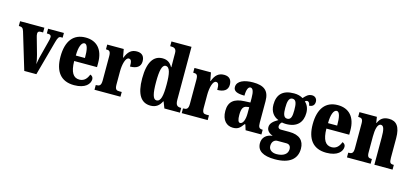

<svg xmlns="http://www.w3.org/2000/svg" viewBox="-75 -1359 4722 2192"><g transform="rotate(15 2286.0 -263.0)"><path d="M68 -434 199 0H342L454 -409C469 -465 481 -480 502 -480H524V-536H337V-480H354C379 -480 389 -467 389 -451C389 -431 385 -417 379 -394L328 -196C320 -167 317 -136 312 -110C309 -142 302 -177 291 -218L238 -406C234 -419 230 -434 230 -450C230 -469 239 -480 264 -480H293V-536H6V-480C44 -480 56 -471 68 -434Z M789 10C923 10 974 -54 974 -109C974 -133 958 -149 938 -155C919 -105 888 -67 831 -67C759 -67 722 -125 720 -257H990V-308C990 -466 910 -550 779 -550C637 -550 556 -453 556 -265C556 -91 631 10 789 10ZM830 -322H722C722 -426 748 -483 783 -483C816 -483 831 -423 830 -322Z M1029 0H1336V-56H1306C1275 -56 1256 -64 1256 -123V-277C1256 -359 1277 -446 1316 -446C1347 -446 1352 -416 1352 -361C1426 -361 1476 -389 1476 -455C1476 -509 1450 -548 1385 -548C1320 -548 1281 -514 1253 -439H1249L1231 -536H1036V-480H1040C1076 -480 1092 -471 1092 -412V-128C1092 -65 1071 -56 1033 -56H1029Z M1692 10C1756 10 1796 -22 1821 -75H1826L1855 0H2039V-56H2032C1991 -56 1972 -73 1972 -135V-760H1735V-704H1743C1779 -704 1809 -697 1809 -643V-588C1809 -549 1809 -506 1810 -476H1806C1783 -517 1750 -548 1689 -548C1583 -548 1521 -460 1521 -267C1521 -75 1583 10 1692 10ZM1743 -66C1701 -66 1685 -133 1685 -268C1685 -401 1701 -474 1744 -474C1794 -474 1809 -401 1809 -269C1809 -136 1794 -66 1743 -66Z M2060 0H2367V-56H2337C2306 -56 2287 -64 2287 -123V-277C2287 -359 2308 -446 2347 -446C2378 -446 2383 -416 2383 -361C2457 -361 2507 -389 2507 -455C2507 -509 2481 -548 2416 -548C2351 -548 2312 -514 2284 -439H2280L2262 -536H2067V-480H2071C2107 -480 2123 -471 2123 -412V-128C2123 -65 2102 -56 2064 -56H2060Z M2666 10C2725 10 2748 -11 2786 -64H2795L2815 0H3002V-56H2999C2961 -56 2949 -72 2949 -126V-380C2949 -505 2885 -550 2757 -550C2655 -550 2569 -518 2569 -446C2569 -398 2611 -378 2700 -378C2700 -448 2717 -486 2743 -486C2772 -486 2786 -449 2786 -374V-320L2718 -317C2595 -312 2534 -263 2534 -154C2534 -42 2594 10 2666 10ZM2732 -64C2710 -64 2700 -95 2700 -150C2700 -221 2715 -256 2762 -262L2787 -265V-191C2787 -115 2765 -64 2732 -64Z M3222 234C3397 234 3480 161 3480 41C3480 -55 3422 -111 3303 -111H3203C3184 -111 3167 -120 3167 -143C3167 -165 3182 -186 3193 -193C3203 -190 3229 -188 3241 -188C3375 -188 3434 -262 3434 -370C3434 -429 3411 -468 3383 -495C3390 -499 3398 -505 3411 -505C3422 -505 3441 -492 3441 -459C3490 -459 3506 -489 3506 -522C3506 -554 3484 -582 3446 -582C3401 -582 3376 -554 3348 -523C3316 -541 3286 -550 3241 -550C3106 -550 3046 -483 3046 -365C3046 -280 3091 -229 3147 -209C3094 -179 3057 -148 3057 -103C3057 -55 3095 -32 3130 -18C3057 -11 3011 33 3011 100C3011 188 3081 234 3222 234ZM3239 -250C3195 -250 3186 -298 3186 -364C3186 -433 3195 -487 3240 -487C3286 -487 3293 -435 3293 -365C3293 -297 3286 -250 3239 -250ZM3225 172C3176 172 3133 148 3133 99C3133 41 3171 23 3195 23H3302C3340 23 3356 46 3356 80C3356 137 3306 172 3225 172Z M3770 10C3904 10 3955 -54 3955 -109C3955 -133 3939 -149 3919 -155C3900 -105 3869 -67 3812 -67C3740 -67 3703 -125 3701 -257H3971V-308C3971 -466 3891 -550 3760 -550C3618 -550 3537 -453 3537 -265C3537 -91 3612 10 3770 10ZM3811 -322H3703C3703 -426 3729 -483 3764 -483C3797 -483 3812 -423 3811 -322Z M4013 0H4293V-56H4290C4253 -56 4237 -65 4237 -121V-306C4237 -386 4250 -460 4292 -460C4328 -460 4337 -410 4337 -325V0H4552V-56H4548C4511 -56 4499 -65 4499 -126V-357C4499 -492 4453 -550 4364 -550C4291 -550 4259 -515 4238 -467H4234L4223 -536H4017V-480H4021C4057 -480 4074 -471 4074 -416V-124C4074 -65 4055 -56 4017 -56H4013Z"/></g></svg>

Font: Noto Serif Hebrew ExtraCondensed Black
Style: Regular
Weight: 900
Width: 2
Designer: Monotype Design Team
Foundry: Monotype Imaging Inc.
Version: Version 2.004